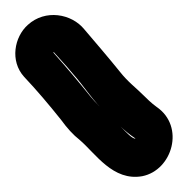

<svg xmlns="http://www.w3.org/2000/svg" viewBox="-22 -727 249 255"><path d="M158 -543C154 -542 145 -552 140 -557C125 -573 113 -581 98 -599C82 -619 65 -639 49 -657C49 -659 50 -657 51 -656C57 -649 65 -641 74 -630C91 -611 102 -592 119 -577C134 -564 140 -555 158 -543ZM186 -585C179 -590 172 -597 169 -600C158 -611 148 -618 137 -632C125 -647 102 -674 90 -688C73 -709 38 -715 15 -694C-3 -678 -9 -646 10 -625C27 -607 43 -588 59 -568C67 -557 75 -548 84 -541C105 -523 128 -486 167 -493C207 -501 224 -559 186 -585Z"/></svg>

Font: AppleStorm
Style: CBo
Weight: 400
Foundry: Cannot Into Space Fonts
Version: Version 1.01